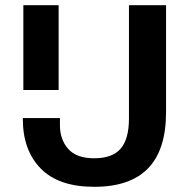

<svg xmlns="http://www.w3.org/2000/svg" viewBox="-20 -710 730 740"><path d="M343 10Q206 10 137 -60.5Q68 -131 68 -251V-255H211V-227Q211 -172 243 -136Q275 -100 343 -100Q413 -100 445 -137Q477 -174 477 -253V-690H620V-278Q620 -133 551 -61.5Q482 10 343 10ZM70 -363V-690H206V-363Z"/></svg>

Font: Mozilla Text ExtraLight
Style: Regular
Weight: 200
Designer: Studio DRAMA
Foundry: Studio DRAMA
Version: Version 1.000